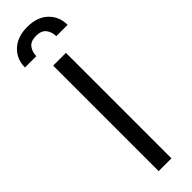

<svg xmlns="http://www.w3.org/2000/svg" viewBox="-337 -943 936 936"><g transform="rotate(-45 131.0 -475.0)"><path d="M176.1 -727.3V0H88.1V-727.3ZM-15.6 -818.2Q-15.6 -875.7 24.1 -913Q63.9 -950.3 132.1 -950.3Q200.3 -950.3 239.3 -913Q278.4 -875.7 278.4 -818.2H200.3Q200.3 -846.9 184.3 -868.1Q168.3 -889.2 132.1 -889.2Q93.8 -889.2 78.1 -867.5Q62.5 -845.9 62.5 -818.2Z"/></g></svg>

Font: InterMG
Style: Regular
Weight: 400
Designer: Rasmus Andersson
Foundry: rsms
Version: Version 3.019;December 26, 2023;FontCreator 15.0.0.2955 64-b